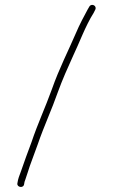

<svg xmlns="http://www.w3.org/2000/svg" viewBox="-20 -686 455 773"><path d="M77 56C78.1 48.1 78.8 44.4 82 37L91 10C100.6 -22.6 119.6 -68.9 132 -105C157.3 -178.9 187.9 -243.5 214 -318C229.7 -361.7 254.8 -418.4 272 -456C299.1 -512.4 324 -582.2 357 -634L363 -646C372.3 -662 349.3 -674.6 340 -660L333 -648C323.1 -631 296.1 -578.4 288 -558C255.5 -482.3 218.2 -410.3 189 -327C162.5 -253.3 131.9 -188.6 107 -114C93.3 -77.2 75.8 -30.5 65 2C57.7 22.8 52.9 31.6 50 52C46.8 67.9 74.1 73.3 77 56Z"/></svg>

Font: Take Off
Style: Regular, Eh
Weight: 400
Foundry: Cannot Into Space Fonts
Version: Version 0.89